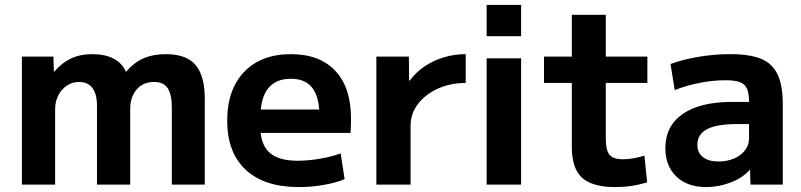

<svg xmlns="http://www.w3.org/2000/svg" viewBox="-20 -750 3256 780"><path d="M69 0V-520H197L199 -459H201Q230 -494 267.5 -512Q305 -530 356 -530Q406 -530 441 -512Q476 -494 491 -459H493Q524 -496 563 -513Q602 -530 654 -530Q737 -530 774.5 -486Q812 -442 812 -347V0H678V-313Q678 -367 661 -392Q644 -417 606 -417Q561 -417 535 -386.5Q509 -356 509 -306V0H374V-320Q374 -368 355.5 -392.5Q337 -417 301 -417Q274 -417 252 -402.5Q230 -388 217 -363Q204 -338 204 -306V0Z M1194 10Q1054 10 978.5 -60Q903 -130 903 -260Q903 -386 972 -458Q1041 -530 1162 -530Q1279 -530 1342.5 -462Q1406 -394 1406 -269Q1406 -255 1405.5 -237Q1405 -219 1404 -210H980V-305H1297L1278 -276Q1278 -354 1249.5 -392Q1221 -430 1162 -430Q1100 -430 1069 -390.5Q1038 -351 1038 -273V-233Q1038 -163 1075 -130Q1112 -97 1188 -97Q1231 -97 1279 -105Q1327 -113 1364 -127L1380 -22Q1343 -7 1293.5 1.5Q1244 10 1194 10Z M1509 0V-520H1641L1642 -423H1645Q1671 -458 1706.5 -481.5Q1742 -505 1784.5 -517.5Q1827 -530 1872 -530V-413Q1810 -413 1759 -390Q1708 -367 1678 -327.5Q1648 -288 1648 -240V0Z M1957 -603V-730H2097V-603ZM1957 0V-513H2097V0Z M2480 10Q2386 10 2344.5 -28Q2303 -66 2303 -153V-413H2190V-520H2303V-690H2441V-520H2610V-413H2441V-187Q2441 -140 2456 -121.5Q2471 -103 2510 -103Q2531 -103 2554.5 -107Q2578 -111 2598 -118L2609 -9Q2575 1 2544 5.5Q2513 10 2480 10Z M2849 10Q2772 10 2727.5 -33Q2683 -76 2683 -148Q2683 -238 2753.5 -287Q2824 -336 2954 -336H3023Q3023 -371 3014.5 -390Q3006 -409 2985.5 -416.5Q2965 -424 2927 -424Q2877 -424 2823 -413.5Q2769 -403 2721 -384L2704 -490Q2756 -509 2819.5 -519.5Q2883 -530 2946 -530Q3026 -530 3072 -511Q3118 -492 3139 -447.5Q3160 -403 3160 -328V0H3029L3027 -60H3026Q2998 -28 2949 -9Q2900 10 2849 10ZM2899 -94Q2934 -94 2962 -106Q2990 -118 3006.5 -139.5Q3023 -161 3023 -187V-246H2974Q2893 -246 2853 -225.5Q2813 -205 2813 -162Q2813 -130 2835.5 -112Q2858 -94 2899 -94Z"/></svg>

Font: M PLUS 1 Thin
Style: Bold
Weight: 700
Version: Version 1.001